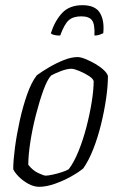

<svg xmlns="http://www.w3.org/2000/svg" viewBox="-20 -720 468 740"><path d="M131 0Q110 0 88.5 -12Q67 -24 51.5 -40Q36 -56 31 -68Q31 -100 37.5 -150Q44 -200 56 -254.5Q68 -309 84.5 -356Q101 -403 122 -430Q141 -444 169 -460.5Q197 -477 226 -488.5Q255 -500 279 -500Q291 -500 309.5 -492.5Q328 -485 347 -474Q366 -463 379.5 -450.5Q393 -438 396 -427Q396 -389 389 -340.5Q382 -292 369.5 -241Q357 -190 339.5 -145.5Q322 -101 301 -71Q283 -56 253.5 -39.5Q224 -23 191 -11.5Q158 0 131 0ZM156 -43Q165 -43 183.5 -47Q202 -51 220 -57Q238 -63 245 -68Q265 -94 282.5 -137Q300 -180 313 -230Q326 -280 333.5 -327Q341 -374 341 -407Q339 -417 321.5 -428Q304 -439 284.5 -447Q265 -455 255 -455Q239 -455 216 -446.5Q193 -438 177 -429Q162 -413 147 -371.5Q132 -330 118.5 -277.5Q105 -225 97 -173.5Q89 -122 89 -85Q106 -63 127.5 -53Q149 -43 156 -43ZM212 -583Q183 -583 176 -592Q192 -641 220 -670.5Q248 -700 298 -700Q347 -700 365 -670.5Q383 -641 378 -592Q372 -589 363.5 -586Q355 -583 344 -583Q346 -627 334.5 -642Q323 -657 293 -657Q262 -657 245 -642Q228 -627 212 -583Z"/></svg>

Font: Texturina 72pt 72pt Thin
Style: Italic
Weight: 100
Italic angle: -11°
Designer: Guillermo Torres Carreño
Foundry: Omnibus-Type
Version: Version 1.002; ttfautohint (v1.8.3)